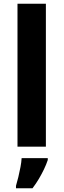

<svg xmlns="http://www.w3.org/2000/svg" viewBox="-20 -780 338 1021"><path d="M224 0H73V-760H224ZM234 71Q226 95 214 120Q202 145 187 170.5Q172 196 153 221H65V208Q71 188 77.5 161.5Q84 135 89 108Q94 81 95 61H234Z"/></svg>

Font: Noto Sans Lao Looped
Style: Bold
Weight: 700
Designer: Mark Frömberg, Ben Mitchell
Foundry: The Fontpad Ltd
Version: Version 1.001